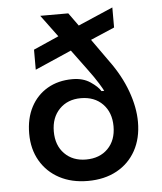

<svg xmlns="http://www.w3.org/2000/svg" viewBox="-53 -785 706 839"><g transform="rotate(-5 300.0 -366.0)"><path d="M299 7Q228 7 174.5 -21.5Q121 -50 91 -101.5Q61 -153 61 -221Q61 -288 87 -337.5Q113 -387 160 -414.5Q207 -442 270 -442Q316 -442 348 -420.5Q380 -399 392 -379H404Q401 -386 384.5 -413Q368 -440 336 -483L274 -567L114 -497V-585L225 -634L154 -730H277L318 -673L471 -739V-651L366 -606L437 -506Q487 -438 513 -366.5Q539 -295 539 -231Q539 -159 509.5 -105.5Q480 -52 426 -22.5Q372 7 299 7ZM299 -87Q359 -87 395 -123.5Q431 -160 431 -221Q431 -282 395 -319Q359 -356 299 -356Q241 -356 205 -319Q169 -282 169 -221Q169 -160 205 -123.5Q241 -87 299 -87Z"/></g></svg>

Font: Tiny SemiBold
Style: Regular
Weight: 600
Designer: Philipp Nurullin, Konstantin Bulenkov
Foundry: JetBrains
Version: Version 2.251; ttfautohint (v1.8.4.7-5d5b)